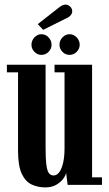

<svg xmlns="http://www.w3.org/2000/svg" viewBox="-20 -805 474 836"><path d="M177.5 11Q144.5 11 117.5 -1.8Q90.5 -14.5 74.5 -49Q58.5 -83.5 58.5 -149.5V-490H10V-523H178.5V-163Q178.5 -113.5 182 -87Q185.5 -60.5 193.2 -50.8Q201 -41 213.5 -41Q227.5 -41 238.2 -55.5Q249 -70 255 -96.8Q261 -123.5 261 -159V-490H217.5V-523H381V-33H424V0H274.5L268 -52Q265.5 -40 254.2 -25.2Q243 -10.5 223.8 0.2Q204.5 11 177.5 11ZM283 -566Q265 -566 252 -579.2Q239 -592.5 239 -610Q239 -628.5 252 -642.2Q265 -656 283 -656Q300.5 -656 313.8 -642.2Q327 -628.5 327 -610Q327 -592.5 313.8 -579.2Q300.5 -566 283 -566ZM160 -566Q143 -566 130 -579.2Q117 -592.5 117 -610Q117 -628.5 130 -642.2Q143 -656 160 -656Q178.5 -656 191.5 -642.2Q204.5 -628.5 204.5 -610Q204.5 -592.5 191.5 -579.2Q178.5 -566 160 -566ZM168 -675 144.5 -700 237 -772.5Q244.5 -778.5 251.5 -781.8Q258.5 -785 265.5 -785Q274 -785 280.5 -780.5Q287 -776 291 -769.5Q294.5 -763.5 294.5 -756Q294.5 -746.5 287.5 -738.2Q280.5 -730 267 -724.5Z"/></svg>

Font: Imbue 24pt
Style: Bold
Weight: 700
Designer: Tyler Finck
Foundry: Etcetera Type Company
Version: Version 1.102